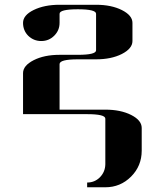

<svg xmlns="http://www.w3.org/2000/svg" viewBox="-20 -481 655 809"><path d="M77.1 -172.9Q77.1 -204.6 122.1 -227.5Q166.5 -250 231 -250H308.1Q384.8 -250 384.8 -269V-422.9Q384.8 -441.9 308.1 -441.9Q231 -441.9 231 -422.9V-384.8Q231 -353 208.5 -330.6Q186 -308.1 153.8 -308.1Q122.1 -308.1 99.1 -330.1Q77.1 -352.1 77.1 -384.8Q77.1 -417 122.1 -439Q167 -460.9 231 -460.9H384.8Q449.2 -460.9 493.7 -438.5Q538.1 -416 538.1 -384.8V-308.1Q538.1 -276.4 493.2 -253.4Q448.7 -231 384.8 -231H308.1Q231 -231 231 -210.9V-19H423.8Q488.3 -19 532.7 3.4Q577.1 25.9 577.1 58.1V153.8Q577.1 218.3 532.2 263.2Q487.3 308.1 423.8 308.1H347.2V288.1Q378.9 288.1 400.9 266.1Q423.3 243.2 423.8 210.9V19Q423.8 0 347.2 0H77.1Z"/></svg>

Font: Hjet
Style: Regular
Weight: 400
Designer: T. Christopher White
Version: Version 1.2